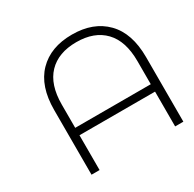

<svg xmlns="http://www.w3.org/2000/svg" viewBox="-154 -868 1042 1032"><g transform="rotate(-30 366.5 -352.5)"><path d="M415 -705Q547 -705 623.5 -627Q700 -549 700 -401V0H649V-216H180V0H130V-401Q130 -549 206 -627Q282 -705 415 -705ZM180 -262H649V-406Q649 -530 587.5 -594Q526 -658 415 -658Q303 -658 241.5 -594Q180 -530 180 -406Z"/></g></svg>

Font: mBank Light
Style: Regular
Weight: 300
Designer: Julieta Ulanovsky
Foundry: Julieta Ulanovsky
Version: Version 7.200;PS 007.200;hotconv 1.0.88;makeotf.lib2.5.64775